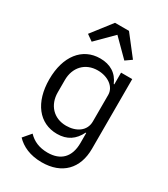

<svg xmlns="http://www.w3.org/2000/svg" viewBox="-233 -872 1045 1191"><g transform="rotate(30 290.0 -276.5)"><path d="M228 -765 117 -622 161 -591 278 -708 395 -591 439 -622 328 -765ZM495 -516H415V-432H411C384 -497 331 -528 260 -528C132 -528 50 -423 50 -258C50 -93 132 12 260 12C332 12 380 -21 411 -84H415V-12C415 89 361 142 268 142C208 142 163 122 129 86L82 141C122 183 182 212 266 212C411 212 495 125 495 -17ZM284 -60C194 -60 136 -124 136 -214V-302C136 -392 194 -456 284 -456C357 -456 415 -414 415 -357V-166C415 -98 356 -60 284 -60Z"/></g></svg>

Font: LVC Sans
Style: Regular
Weight: 400
Designer: Mike Abbink, Paul van der Laan, Pieter van Rosmalen
Foundry: Bold Monday
Version: Version 3.0